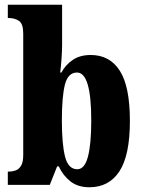

<svg xmlns="http://www.w3.org/2000/svg" viewBox="-20 -780 603 810"><path d="M357 10Q309 10 277.5 -14.5Q246 -39 228 -78H221L190 0H13V-56H18Q32 -56 46 -61Q60 -66 69 -81Q78 -96 78 -126V-638Q78 -680 60 -692Q42 -704 16 -704H13V-760H242V-593Q242 -565 239.5 -531Q237 -497 234 -474H239Q256 -506 286.5 -527Q317 -548 363 -548Q443 -548 485.5 -481.5Q528 -415 528 -270Q528 -125 484 -57.5Q440 10 357 10ZM306 -66Q337 -66 351 -119Q365 -172 365 -272Q365 -474 305 -474Q267 -474 254 -423.5Q241 -373 241 -271Q241 -172 254.5 -119Q268 -66 306 -66Z"/></svg>

Font: Noto Serif Tamil ExtraCondensed Black
Style: Italic
Weight: 900
Width: 2
Italic angle: -12°
Designer: Indian Type Foundry, Tom Grace, and the Monotype Design Team
Foundry: Monotype Imaging Inc.
Version: Version 2.003; ttfautohint (v1.8.4.7-5d5b)